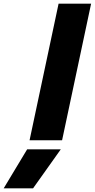

<svg xmlns="http://www.w3.org/2000/svg" viewBox="-165 -759 513 1039"><path d="M152 -739H328L171 0H-5ZM-18 49H164L14 260H-145Z"/></svg>

Font: Prompt
Style: Bold Italic
Weight: 700
Italic angle: -12°
Designer: Katatrad Team
Foundry: CadsonDemak
Version: Version 1.001